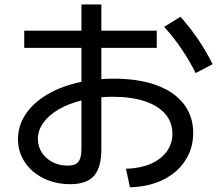

<svg xmlns="http://www.w3.org/2000/svg" viewBox="-20 -795 978 839"><path d="M733.4 -210.9Q733.4 -260.7 702.1 -297.1Q670.9 -333.5 612.3 -352.8Q553.7 -372.1 473.6 -372.1Q444.8 -372.1 422.9 -370.1V-143.6Q422.9 -63 390.9 -26.6Q358.9 9.8 287.1 9.8Q222.7 9.8 170.4 -15.9Q118.2 -41.5 88.4 -86.4Q58.6 -131.3 58.6 -186.5Q58.6 -246.6 93 -297.4Q127.4 -348.1 190.2 -384.3Q252.9 -420.4 335.9 -437.5V-585.9H85.9V-661.1H335.9V-775.4H422.9V-661.1H665V-585.9H422.9V-449.2Q446.3 -451.2 477.5 -451.2Q585 -451.2 663.1 -422.9Q741.2 -394.5 782.7 -341.1Q824.2 -287.6 824.2 -213.9Q824.2 -146.5 789.3 -93Q754.4 -39.6 691.7 -9Q628.9 21.5 547.9 23.4L530.3 -57.6Q591.3 -59.1 637.2 -78.6Q683.1 -98.1 708.3 -132.6Q733.4 -167 733.4 -210.9ZM697.3 -677.7 768.6 -721.7Q811 -673.8 845.2 -623.8Q879.4 -573.7 909.2 -514.6L835 -475.6Q779.3 -587.4 697.3 -677.7ZM275.4 -71.3Q298.3 -71.3 311.3 -78.4Q324.2 -85.4 330.1 -102.1Q335.9 -118.7 335.9 -149.4V-356Q278.8 -341.8 235.8 -316.7Q192.9 -291.5 169.2 -258.3Q145.5 -225.1 145.5 -187.5Q145.5 -155.3 162.6 -128.7Q179.7 -102.1 209.2 -86.7Q238.8 -71.3 275.4 -71.3Z"/></svg>

Font: Pretendard JP Medium
Style: Regular
Weight: 500
Designer: Base glyphs from Inter by Rasmus Andersson; Hangeul glyphs from Noto Sans CJK(Source Han Sans) by Jang Soo-young and Kan
Foundry: Kil Hyung-jin
Version: Version 1.309